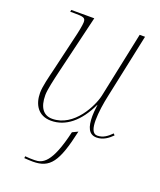

<svg xmlns="http://www.w3.org/2000/svg" viewBox="-141 -625 786 942"><g transform="rotate(20 252.0 -154.0)"><path d="M397 10C432 10 458 -11 477 -30L470 -38C450 -18 428 0 397 0C372 0 364 -29 364 -69C364 -109 372 -160 381 -201L452 -536H424L352 -193C340 -137 275 -2 161 -2C116 -2 90 -35 90 -100C90 -129 104 -187 114 -230L187 -536H67L65 -526H87C135 -526 145 -523 145 -500C145 -485 137 -445 129 -413L86 -230C76 -189 62 -135 62 -102C62 -43 90 9 159 9C234 9 300 -43 346 -142H347C343 -111 342 -93 342 -82C342 -25 356 10 397 10ZM144 228C233 228 267 182 304 13L275 27C235 200 191 218 149 218C135 218 117 218 100 216L99 226C116 227 129 228 144 228Z"/></g></svg>

Font: Noto Serif Display Thin
Style: Italic
Weight: 100
Italic angle: -12°
Designer: Monotype Design Team
Foundry: Monotype Imaging Inc.
Version: Version 2.009